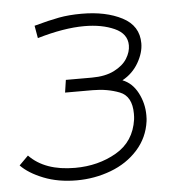

<svg xmlns="http://www.w3.org/2000/svg" viewBox="-66 -558 578 610"><g transform="rotate(-5 223.5 -253.0)"><path d="M-22 -53 7 -82Q57 -30 153 -30Q227 -30 285 -63.5Q343 -97 353 -167Q354 -174 354 -185Q354 -241 315.5 -256Q277 -271 230 -271H142L148 -311H231Q274 -311 302.5 -325.5Q331 -340 344 -361Q357 -382 357 -403Q357 -440 317 -458Q277 -476 221 -476Q156 -476 71 -451L64 -491Q111 -504 143.5 -510Q176 -516 216 -516Q293 -516 345 -489Q397 -462 397 -406Q397 -376 378.5 -344Q360 -312 327 -294Q358 -282 375.5 -248.5Q393 -215 393 -177Q393 -164 392 -158Q385 -106 350.5 -67.5Q316 -29 264 -9.5Q212 10 155 10Q96 10 49.5 -8.5Q3 -27 -22 -53Z"/></g></svg>

Font: Bellota Text Light
Style: Italic
Weight: 300
Italic angle: -7.5°
Designer: Kemie Guaida
Foundry: Kemie Guaida
Version: Version 4.001